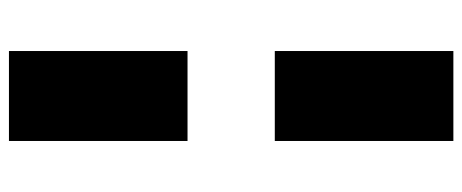

<svg xmlns="http://www.w3.org/2000/svg" viewBox="-322 -595 1033 429"><g transform="rotate(-90 194.5 -380.5)"><path d="M295 -877H94V-478H295ZM295 -283H94V116H295Z"/></g></svg>

Font: Glow Sans SC Normal Heavy
Style: Regular
Weight: 900
Designer: Ryoko NISHIZUKA (kana, bopomofo & ideographs); Paul D. Hunt (Latin, Greek & Cyrillic); Sandoll Communications, Soo-young
Version: Version 0.93